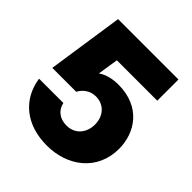

<svg xmlns="http://www.w3.org/2000/svg" viewBox="-198 -856 1005 1005"><g transform="rotate(45 304.5 -354.0)"><path d="M306 12C459 12 586 -82 586 -244C586 -362 511 -479 346 -479C308 -479 265 -471 232 -448L250 -563H549V-720H102L39 -296H216C232 -327 264 -352 306 -352C367 -352 407 -307 407 -244C407 -182 367 -135 306 -135C248 -135 218 -168 210 -207H30C50 -71 154 12 306 12Z"/></g></svg>

Font: Aspekta 850
Style: Regular
Weight: 850
Designer: Ivo Dolenc
Version: Version 2.000